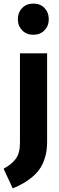

<svg xmlns="http://www.w3.org/2000/svg" viewBox="-66 -827 326 1067"><path d="M119.1 -807.1Q157.7 -807.1 181.4 -782.5Q205.1 -757.8 205.1 -720.2Q205.1 -683.1 181.2 -658.4Q157.2 -633.8 119.1 -633.8Q81.5 -633.8 57.4 -658.4Q33.2 -683.1 33.2 -720.2Q33.2 -757.8 57.4 -782.5Q81.5 -807.1 119.1 -807.1ZM195.8 -530.8V-38.1Q195.8 5.9 185.8 42.2Q175.8 78.6 159.4 104.7Q143.1 130.9 117.4 153.1Q91.8 175.3 65.7 190.2Q39.6 205.1 4.9 220.2L-45.9 110.8Q-22 97.2 -7.8 85.9Q6.3 74.7 19.8 57.9Q33.2 41 39.1 18.1Q44.9 -4.9 44.9 -36.1V-530.8Z"/></svg>

Font: Fira Sans Compressed
Style: Bold
Weight: 700
Width: 1
Designer: Carrois Corporate & Edenspiekermann AG
Foundry: Carrois Corporate GbR & Edenspiekermann AG
Version: Version 4.203;PS 004.203;hotconv 1.0.88;makeotf.lib2.5.64775